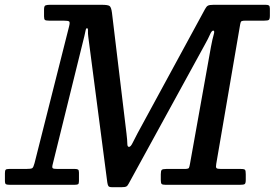

<svg xmlns="http://www.w3.org/2000/svg" viewBox="-72 -770 1144 800"><path d="M781.5 -584 464 -4.5Q459.5 4.5 454 7.2Q448.5 10 434 10H395Q382.5 10 379.5 5Q376.5 0 375 -10.5L296 -615.5Q294 -631 294.5 -641.8Q295 -652.5 290.5 -652.5Q286.5 -652.5 284.8 -643.8Q283 -635 279.5 -619.5L147.5 -85Q144 -71.5 148 -68.8Q152 -66 169 -66H241Q250 -66 253.5 -63.2Q257 -60.5 257 -50.5V-15.5Q257 -4.5 253 -2.2Q249 0 238 0H-30.5Q-42.5 0 -47 -2.2Q-51.5 -4.5 -51.5 -17V-48Q-51.5 -59 -48.5 -62.5Q-45.5 -66 -35 -66H35.5Q57.5 -66 62.5 -69.5Q67.5 -73 72 -90.5L216 -660.5Q220 -676.5 216.5 -680.2Q213 -684 192 -684H132Q119.5 -684 115.5 -686.8Q111.5 -689.5 111.5 -701.5V-730.5Q111.5 -745 117.5 -747.5Q123.5 -750 136 -750H352Q377.5 -750 384.5 -745Q391.5 -740 394.5 -717L455 -214Q458.5 -184.5 458.5 -171.2Q458.5 -158 465.5 -158Q472.5 -158 480.5 -174.5Q488.5 -191 500.5 -213.5L782.5 -732.5Q788 -743 794.5 -746.5Q801 -750 818 -750H1035Q1044.5 -750 1048.5 -747.2Q1052.5 -744.5 1052.5 -734V-705Q1052.5 -690.5 1048.2 -687.2Q1044 -684 1029 -684H951.5Q939.5 -684 935 -682Q930.5 -680 929 -670L829 -87Q826.5 -73.5 829.8 -69.8Q833 -66 849 -66H932Q946.5 -66 949.2 -62Q952 -58 952 -43.5V-20.5Q952 -5.5 947.2 -2.8Q942.5 0 928 0H617.5Q605 0 601.5 -3.5Q598 -7 598 -20V-44Q598 -58 601.8 -62Q605.5 -66 620.5 -66H695.5Q713 -66 715.2 -70.5Q717.5 -75 720 -89.5L807 -575Q813.5 -609.5 818.5 -626Q823.5 -642.5 816.5 -642.5Q810 -642.5 803 -626.2Q796 -610 781.5 -584Z"/></svg>

Font: Besley* Medium
Style: Italic
Weight: 500
Italic angle: -13°
Designer: Owen Earl
Foundry: indestructible type*
Version: Version 3.000; ttfautohint (v1.8.3)